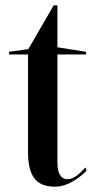

<svg xmlns="http://www.w3.org/2000/svg" viewBox="-20 -684 374 719"><path d="M185 15Q132 15 108.5 -16.5Q85 -48 85 -113V-480H14V-490L86 -500L181 -664H195V-507L302 -490V-480H195V-78Q195 -43 205 -28Q215 -13 232 -13Q250 -13 266.5 -25.5Q283 -38 300 -57L304 -45Q294 -34 280.5 -23.5Q267 -13 251.5 -4Q236 5 219.5 10Q203 15 185 15Z"/></svg>

Font: Kalnia
Style: Regular
Weight: 400
Designer: Frida Medrano
Foundry: Frida Medrano
Version: Version 1.105